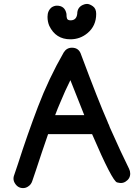

<svg xmlns="http://www.w3.org/2000/svg" viewBox="-20 -951 696 982"><path d="M98 11Q71 11 56 -14Q49 -25 49 -38Q49 -44 51 -51L72 -113Q119 -260 174 -404.5Q229 -549 306 -683Q321 -707 348 -707Q384 -707 395 -671Q484 -433 529 -331L535 -316Q535 -315 536 -315L542 -299Q602 -164 640 -88Q646 -76 646 -63Q646 -37 622 -22Q611 -15 598 -15Q592 -15 579 -18Q555 -23 451 -265H226Q194 -173 164 -81L145 -25Q139 -6 122 4Q111 11 98 11ZM411 -362Q375 -451 340 -541Q312 -485 290 -431Q275 -397 262 -362ZM340 -750Q265 -750 232 -819Q223 -840 223 -865Q223 -897 245 -914Q258 -922 271 -922Q312 -922 320 -880Q320 -865 322 -859Q324 -847 341 -847Q371 -847 375 -880Q375 -913 404 -926Q415 -931 425 -931Q438 -931 455 -919Q472 -907 472 -880Q472 -819 428 -782Q390 -750 340 -750Z"/></svg>

Font: Bad Comic
Style: Regular
Weight: 400
Designer: GGBotNet
Foundry: f0n7
Version: 0.9